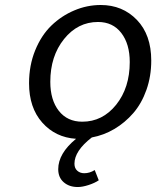

<svg xmlns="http://www.w3.org/2000/svg" viewBox="-20 -542 640 768"><path d="M347.2 7.8Q277.8 61.5 277.8 112.8Q277.8 130.9 289.1 140.9Q300.3 150.9 316.9 150.9Q338.9 150.9 358.9 138.2L375 179.2Q358.4 190.4 334 198.2Q309.6 206.1 291 206.1Q256.8 206.1 234.9 187Q212.9 168 212.9 134.8Q212.9 71.8 284.2 13.2Q201.7 7.8 148.9 -51.8Q96.2 -111.3 96.2 -209Q96.2 -280.3 120.6 -340.3Q145 -400.4 185.3 -439.5Q225.6 -478.5 276.9 -500.2Q328.1 -522 382.8 -522Q470.2 -522 527.6 -462.4Q585 -402.8 585 -299.8Q585 -236.8 565.7 -182.4Q546.4 -127.9 513.2 -89.6Q480 -51.3 437.5 -26.1Q395 -1 347.2 7.8ZM181.2 -214.8Q181.2 -142.1 215.3 -98.6Q249.5 -55.2 309.1 -55.2Q390.1 -55.2 444.6 -123Q499 -190.9 499 -293.9Q499 -366.2 465.1 -410.2Q431.2 -454.1 372.1 -454.1Q291 -454.1 236.1 -385.7Q181.2 -317.4 181.2 -214.8Z"/></svg>

Font: Office Code Pro Italic
Style: Regular
Weight: 400
Italic angle: -9°
Designer: Nathan Rutzky & Paul D. Hunt
Foundry: Adobe Systems Incorporated
Version: Version 1.004;PS 001.004;hotconv 1.0.70;makeotf.lib2.5.58329